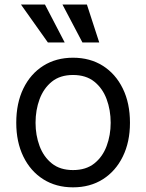

<svg xmlns="http://www.w3.org/2000/svg" viewBox="-20 -804 637 836"><path d="M297.9 11.7Q224.1 11.7 168.5 -23.4Q112.8 -58.6 81.8 -122.1Q50.8 -185.5 50.8 -269.5Q50.8 -355 81.8 -418.7Q112.8 -482.4 168.5 -517.6Q224.1 -552.7 297.9 -552.7Q372.1 -552.7 427.7 -517.6Q483.4 -482.4 514.6 -418.7Q545.9 -355 545.9 -269.5Q545.9 -185.5 514.6 -122.1Q483.4 -58.6 427.7 -23.4Q372.1 11.7 297.9 11.7ZM297.9 -63.5Q354.5 -63.5 390.6 -92.3Q426.8 -121.1 444.3 -168.2Q461.9 -215.3 461.9 -269.5Q461.9 -324.7 444.3 -372.1Q426.8 -419.4 390.6 -448.5Q354.5 -477.5 297.9 -477.5Q241.7 -477.5 205.8 -448.5Q169.9 -419.4 152.3 -372.1Q134.8 -324.7 134.8 -269.5Q134.8 -215.3 152.3 -168.2Q169.9 -121.1 205.8 -92.3Q241.7 -63.5 297.9 -63.5ZM188.5 -619.1 71.3 -784.2H175.8L261.7 -619.1ZM338.9 -619.1 252 -784.2H358.4L412.1 -619.1Z"/></svg>

Font: Inter
Style: Regular
Weight: 400
Designer: Rasmus Andersson
Foundry: rsms
Version: Version 4.000;git-8c9346024